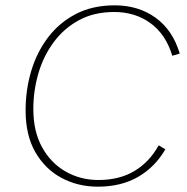

<svg xmlns="http://www.w3.org/2000/svg" viewBox="-20 -690 703 720"><path d="M347 10Q272 10 210.5 -23Q149 -56 112.5 -119.5Q76 -183 76 -276Q76 -353 97 -423.5Q118 -494 160 -549.5Q202 -605 264.5 -637.5Q327 -670 410 -670Q499 -670 563.5 -623.5Q628 -577 654 -489L626 -481Q602 -561 544.5 -603Q487 -645 408 -645Q333 -645 276.5 -614.5Q220 -584 181.5 -532Q143 -480 124 -415Q105 -350 105 -281Q105 -197 138 -137.5Q171 -78 226.5 -46.5Q282 -15 349 -15Q428 -15 484.5 -49Q541 -83 575 -145L600 -130Q561 -63 497.5 -26.5Q434 10 347 10Z"/></svg>

Font: Work Sans ExtraLight
Style: Italic
Weight: 200
Italic angle: -13°
Designer: Wei Huang
Foundry: Wei Huang
Version: Version 2.012; ttfautohint (v1.8.3)